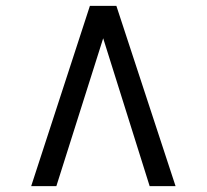

<svg xmlns="http://www.w3.org/2000/svg" viewBox="-20 -768 705 655"><path d="M377 -748 578.9 -133.1H490.5L332 -637.4L172.3 -133.1H86.4L286.7 -748Z"/></svg>

Font: Merriweather Light
Style: Regular
Weight: 300
Designer: Eben Sorkin
Foundry: Eben Sorkin
Version: Version 2.100